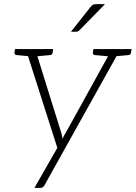

<svg xmlns="http://www.w3.org/2000/svg" viewBox="-20 -734 658 931"><path d="M147 177 258 -17 105 -496H139Q146 -496 149 -492.5Q152 -489 154 -485L278 -87Q279 -82 281 -74Q283 -66 284 -59Q285 -65 287 -69.5Q289 -74 291.5 -78.5Q294 -83 297 -87L517 -485Q519 -490 524 -493Q529 -496 533 -496H564L197 162Q194 168 189 172.5Q184 177 176 177ZM133 -482 134 -496H172L171 -482ZM503 -482 505 -496H543L541 -482ZM144 -496 135 -460 60 -467Q55 -468 52.5 -470.5Q50 -473 50 -478L53 -496ZM238 -496 235 -478Q235 -473 231.5 -470.5Q228 -468 224 -467L147 -460L146 -496ZM524 -496 515 -460 440 -467Q435 -468 432.5 -470.5Q430 -473 430 -478L433 -496ZM618 -496 615 -478Q615 -473 611.5 -470.5Q608 -468 604 -467L527 -460L526 -496ZM448 -714H489L366 -588Q362 -584 358 -582Q354 -580 348 -580H324L418 -699Q425 -708 431 -711Q437 -714 448 -714Z"/></svg>

Font: Aleo ExtraLight
Style: Italic
Weight: 250
Italic angle: -7°
Designer: Alessio Laiso
Foundry: Alessio Laiso
Version: Version 2.001;gftools[0.9.29]